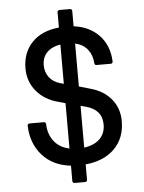

<svg xmlns="http://www.w3.org/2000/svg" viewBox="-59 -838 736 979"><g transform="rotate(-5 309.0 -348.5)"><path d="M69.8 -217.8Q69.8 -221.7 72.8 -224.9Q75.7 -228 80.1 -228H153.8Q157.7 -228 160.9 -225.1Q164.1 -222.2 164.1 -217.8Q165.5 -165.5 193.6 -129.4Q221.7 -93.3 272 -83V-314.9L235.8 -325.2Q166 -343.3 125 -392.6Q84 -441.9 84 -508.8Q84 -589.4 133.3 -641.4Q182.6 -693.4 272 -702.1V-780.8Q272 -785.2 275.1 -788.1Q278.3 -791 282.2 -791H336.9Q341.3 -791 344.2 -788.1Q347.2 -785.2 347.2 -780.8V-702.1Q429.2 -691.4 477.8 -639.4Q526.4 -587.4 529.8 -505.9Q529.8 -501.5 527.1 -498.3Q524.4 -495.1 520 -495.1H445.8Q438 -495.1 436 -504.9Q433.6 -546.9 411.1 -575.4Q388.7 -604 347.2 -613.8V-394L402.8 -377.9Q472.2 -359.4 511 -312Q549.8 -264.6 549.8 -199.2Q549.8 -112.8 496.1 -58.6Q442.4 -4.4 347.2 4.9V84Q347.2 88.4 344.2 91.3Q341.3 94.2 336.9 94.2H282.2Q278.3 94.2 275.1 91.3Q272 88.4 272 84V4.9Q179.2 -5.4 125.7 -66.2Q72.3 -127 69.8 -217.8ZM373 -288.1 347.2 -294.9V-81.1Q399.9 -88.4 428 -116.7Q456.1 -145 456.1 -189Q456.1 -266.6 373 -288.1ZM178.2 -517.1Q178.2 -481.4 198.2 -455.1Q218.3 -428.7 254.9 -418.9L272 -414.1V-615.2Q228.5 -608.4 203.4 -583.3Q178.2 -558.1 178.2 -517.1Z"/></g></svg>

Font: Fragment Mono SemBd
Style: Regular
Weight: 600
Designer: Wei Huang based on Nimbus Sans by URW Studio, based on Helvetica by Max Miedinger.
Foundry: Wei Huang
Version: Version 1.011